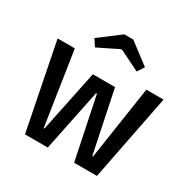

<svg xmlns="http://www.w3.org/2000/svg" viewBox="-177 -966 1116 1130"><g transform="rotate(30 381.0 -401.0)"><path d="M138 0 22 -585H139L215 -87H220L307 -506H458L545 -87H550L625 -585H742L627 0H472L385 -419H379L293 0ZM239 -649 208 -695 350 -802H411L552 -695L522 -649L384 -717H377Z"/></g></svg>

Font: Ruda
Style: Bold
Weight: 700
Designer: Mariela Monsalve and Angelina Sanchez
Foundry: Mariela Monsalve and Angelina Sanchez
Version: Version 2.000